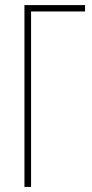

<svg xmlns="http://www.w3.org/2000/svg" viewBox="-20 -734 362 754"><path d="M314 -689H102V0H76V-714H314Z"/></svg>

Font: Noto Sans Display Thin Cond
Style: Regular
Weight: 250
Width: 3
Designer: Monotype Design team
Foundry: Monotype Imaging Inc.
Version: Version 1.000